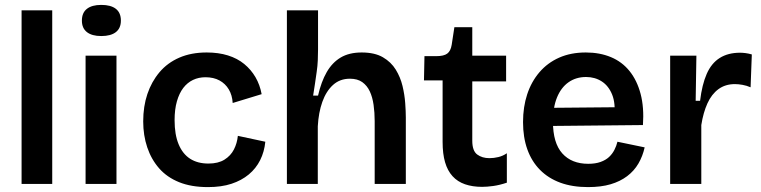

<svg xmlns="http://www.w3.org/2000/svg" viewBox="-20 -750 3103 783"><path d="M68 0V-708H193V0Z M329 0V-523H455V0ZM393 -603Q355 -603 334.5 -619Q314 -635 314 -666Q314 -698 334.5 -714Q355 -730 393 -730Q432 -730 452.5 -714Q473 -698 473 -666Q473 -635 452.5 -619Q432 -603 393 -603Z M828 13Q760 13 710.5 -7Q661 -27 629 -63.5Q597 -100 580.5 -149Q564 -198 564 -255Q564 -316 581 -366.5Q598 -417 630.5 -455.5Q663 -494 711.5 -515Q760 -536 823 -536Q871 -536 909.5 -524Q948 -512 976 -489Q1004 -466 1022 -435Q1040 -404 1047 -366L929 -330Q927 -362 913 -385.5Q899 -409 875 -422Q851 -435 818 -435Q790 -435 767 -424Q744 -413 727.5 -391.5Q711 -370 701.5 -337Q692 -304 692 -260Q692 -201 708.5 -161.5Q725 -122 755.5 -102.5Q786 -83 830 -83Q870 -83 895.5 -99Q921 -115 934 -140.5Q947 -166 950 -196L1062 -172Q1058 -131 1041 -97Q1024 -63 994.5 -38.5Q965 -14 924 -0.5Q883 13 828 13Z M1150 0V-319V-708H1277V-548Q1277 -527 1276 -504Q1275 -481 1271.5 -457Q1268 -433 1264.5 -408.5Q1261 -384 1257 -360H1277Q1290 -417 1312.5 -456Q1335 -495 1369.5 -515.5Q1404 -536 1455 -536Q1508 -536 1541.5 -516.5Q1575 -497 1594 -466Q1613 -435 1621.5 -399.5Q1630 -364 1632.5 -329.5Q1635 -295 1635 -271V0H1508V-256Q1508 -291 1503.5 -322.5Q1499 -354 1488 -377.5Q1477 -401 1457.5 -415Q1438 -429 1407 -429Q1366 -429 1338 -403.5Q1310 -378 1294.5 -334.5Q1279 -291 1276 -235V0Z M1946 12Q1907 12 1876.5 1.5Q1846 -9 1825.5 -31.5Q1805 -54 1795 -88.5Q1785 -123 1785 -171V-422H1709L1711 -521H1759Q1790 -521 1804 -531.5Q1818 -542 1822 -567L1833 -639H1906V-523H2044V-418H1906V-176Q1906 -135 1926 -120Q1946 -105 1976 -105Q1994 -105 2012.5 -109.5Q2031 -114 2047 -125V-5Q2017 5 1991.5 8.5Q1966 12 1946 12Z M2378 13Q2314 13 2265 -5Q2216 -23 2182 -57.5Q2148 -92 2130.5 -141Q2113 -190 2113 -252Q2113 -314 2130 -365.5Q2147 -417 2180 -455.5Q2213 -494 2260.5 -515Q2308 -536 2369 -536Q2426 -536 2471.5 -517Q2517 -498 2547.5 -460Q2578 -422 2592.5 -367Q2607 -312 2602 -240L2194 -236V-310L2527 -313L2485 -272Q2491 -328 2476.5 -364Q2462 -400 2434 -418Q2406 -436 2370 -436Q2329 -436 2298.5 -414.5Q2268 -393 2251.5 -352.5Q2235 -312 2235 -254Q2235 -167 2273 -124.5Q2311 -82 2379 -82Q2408 -82 2429 -89.5Q2450 -97 2463.5 -109.5Q2477 -122 2485.5 -138.5Q2494 -155 2498 -172L2609 -149Q2601 -113 2583.5 -83Q2566 -53 2537.5 -31.5Q2509 -10 2470 1.5Q2431 13 2378 13Z M2713 0V-263V-523H2820L2817 -339H2835Q2843 -405 2862 -448.5Q2881 -492 2915 -513.5Q2949 -535 2998 -535Q3008 -535 3020 -533.5Q3032 -532 3046 -528L3041 -394Q3025 -401 3008 -404Q2991 -407 2977 -407Q2938 -407 2910 -386.5Q2882 -366 2865 -328.5Q2848 -291 2840 -240V0Z"/></svg>

Font: Bricolage Grotesque 48pt Condensed ExtraBold SemiBold
Style: Regular
Weight: 600
Version: Version 1.000;gftools[0.9.30]